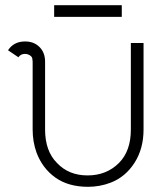

<svg xmlns="http://www.w3.org/2000/svg" viewBox="-20 -714 637 741"><path d="M450 -649H189V-694H450ZM11 -520Q33 -554 77 -554Q111 -554 132.5 -532.5Q154 -511 154 -476V-214Q154 -131 200 -85Q245 -37 318 -37Q391 -37 439 -85Q485 -131 485 -214V-548H534V-214Q534 -140 499 -85.5Q464 -31 407 -9Q365 7 320 7Q244 7 194 -28.5Q144 -64 121 -125Q106 -167 106 -214V-476L105 -485Q105 -494 96 -500Q87 -506 76 -506Q60 -506 51 -493Z"/></svg>

Font: Bhavuka
Style: Regular
Weight: 400
Version: 2.94.0; ttfautohint (v1.2) -l 7 -r 28 -G 50 -x 13 -D deva -f